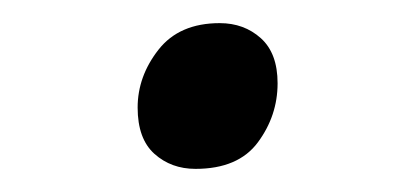

<svg xmlns="http://www.w3.org/2000/svg" viewBox="-20 -353 353 166"><path d="M149 -207Q128 -207 113.5 -220Q99 -233 99 -260Q99 -287 117 -310Q135 -333 170 -333Q191 -333 205.5 -320Q220 -307 220 -281Q220 -253 203 -230Q186 -207 149 -207Z"/></svg>

Font: Playwrite AU SA
Style: Regular
Weight: 400
Designer: Veronika Burian, José Scaglione
Foundry: TypeTogether
Version: Version 1.002